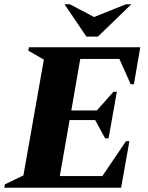

<svg xmlns="http://www.w3.org/2000/svg" viewBox="-50 -882 694 902"><path d="M-30 0 -27 -16 60 -58 156 -602 83 -644 86 -660H609L579 -486H564L511 -605H327L285 -363H405L483 -451H499L460 -232H444L397 -318H277L231 -55H431L542 -219H558L519 0ZM356 -710 253 -862H278L392 -802L542 -862H567L410 -710Z"/></svg>

Font: Spectral ExtraBold
Style: Italic
Weight: 800
Italic angle: -10°
Designer: Jean-Baptiste Levee
Foundry: Production Type
Version: Version 2.001